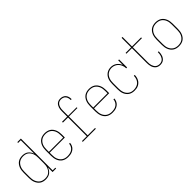

<svg xmlns="http://www.w3.org/2000/svg" viewBox="219 -1899 3062 3062"><g transform="rotate(-45 1750.0 -367.5)"><path d="M246 8Q220 8 194.5 2Q169 -4 147.5 -18.5Q126 -33 110.5 -54Q95 -75 85.5 -99Q76 -123 72.5 -148.5Q69 -174 69 -200V-320Q69 -346 72.5 -371.5Q76 -397 85.5 -421Q95 -445 110.5 -466Q126 -487 147.5 -501.5Q169 -516 194.5 -522Q220 -528 246 -528Q272 -528 298 -521.5Q324 -515 345 -499Q366 -483 380.5 -460.5Q395 -438 403 -413V-717H343V-735H423V-18H483V0H403V-107Q395 -82 380.5 -59.5Q366 -37 345 -21Q324 -5 298 1.5Q272 8 246 8ZM249 -10Q272 -10 295 -15.5Q318 -21 336.5 -35Q355 -49 368.5 -68Q382 -87 390 -109Q398 -131 400.5 -154Q403 -177 403 -200V-320Q403 -343 400.5 -366Q398 -389 390 -411Q382 -433 368.5 -452.5Q355 -472 336.5 -485.5Q318 -499 295 -504.5Q272 -510 249 -510Q226 -510 202.5 -504.5Q179 -499 159.5 -486Q140 -473 126 -453.5Q112 -434 103.5 -412Q95 -390 92 -367Q89 -344 89 -320V-200Q89 -176 92 -153Q95 -130 103.5 -108Q112 -86 126 -66.5Q140 -47 159.5 -34Q179 -21 202.5 -15.5Q226 -10 249 -10Z M751 8Q725 8 699 2Q673 -4 651 -17.5Q629 -31 612.5 -52Q596 -73 586.5 -97.5Q577 -122 573 -148Q569 -174 569 -200V-320Q569 -346 573 -372Q577 -398 586.5 -422Q596 -446 612 -467Q628 -488 650 -502Q672 -516 698 -522Q724 -528 750 -528Q776 -528 802 -522Q828 -516 850 -502Q872 -488 888 -467Q904 -446 913.5 -422Q923 -398 927 -372Q931 -346 931 -320V-251H589V-200Q589 -176 592 -152.5Q595 -129 603.5 -107Q612 -85 626.5 -66Q641 -47 661 -34Q681 -21 704 -15.5Q727 -10 751 -10Q779 -10 807 -16Q835 -22 857.5 -38Q880 -54 894 -79.5Q908 -105 909 -133H929Q928 -112 921 -91.5Q914 -71 901.5 -54Q889 -37 871.5 -24.5Q854 -12 834 -4.5Q814 3 793 5.5Q772 8 751 8ZM589 -269H911V-320Q911 -344 908 -367.5Q905 -391 896.5 -413Q888 -435 873.5 -454Q859 -473 839.5 -486Q820 -499 797 -504.5Q774 -510 750 -510Q726 -510 703 -504.5Q680 -499 660.5 -486Q641 -473 626.5 -454Q612 -435 603.5 -413Q595 -391 592 -367.5Q589 -344 589 -320Z M1084 0V-18H1193V-441H1077V-460H1193V-579Q1193 -598 1195 -617.5Q1197 -637 1203 -655.5Q1209 -674 1219 -691Q1229 -708 1244.5 -720Q1260 -732 1278.5 -737.5Q1297 -743 1317 -743Q1342 -743 1366.5 -734.5Q1391 -726 1408 -707.5Q1425 -689 1432.5 -664Q1440 -639 1440 -614V-607H1420V-613Q1420 -635 1414 -656Q1408 -677 1394 -693.5Q1380 -710 1359 -717.5Q1338 -725 1317 -725Q1300 -725 1283.5 -720Q1267 -715 1254.5 -703.5Q1242 -692 1233.5 -677Q1225 -662 1220.5 -646Q1216 -630 1214.5 -613Q1213 -596 1213 -579V-459H1405V-442H1213V-18H1379V0Z M1751 8Q1725 8 1699 2Q1673 -4 1651 -17.5Q1629 -31 1612.5 -52Q1596 -73 1586.5 -97.5Q1577 -122 1573 -148Q1569 -174 1569 -200V-320Q1569 -346 1573 -372Q1577 -398 1586.5 -422Q1596 -446 1612 -467Q1628 -488 1650 -502Q1672 -516 1698 -522Q1724 -528 1750 -528Q1776 -528 1802 -522Q1828 -516 1850 -502Q1872 -488 1888 -467Q1904 -446 1913.5 -422Q1923 -398 1927 -372Q1931 -346 1931 -320V-251H1589V-200Q1589 -176 1592 -152.5Q1595 -129 1603.5 -107Q1612 -85 1626.5 -66Q1641 -47 1661 -34Q1681 -21 1704 -15.5Q1727 -10 1751 -10Q1779 -10 1807 -16Q1835 -22 1857.5 -38Q1880 -54 1894 -79.5Q1908 -105 1909 -133H1929Q1928 -112 1921 -91.5Q1914 -71 1901.5 -54Q1889 -37 1871.5 -24.5Q1854 -12 1834 -4.5Q1814 3 1793 5.5Q1772 8 1751 8ZM1589 -269H1911V-320Q1911 -344 1908 -367.5Q1905 -391 1896.5 -413Q1888 -435 1873.5 -454Q1859 -473 1839.5 -486Q1820 -499 1797 -504.5Q1774 -510 1750 -510Q1726 -510 1703 -504.5Q1680 -499 1660.5 -486Q1641 -473 1626.5 -454Q1612 -435 1603.5 -413Q1595 -391 1592 -367.5Q1589 -344 1589 -320Z M2247 8Q2221 8 2195.5 2Q2170 -4 2148.5 -18Q2127 -32 2111 -53Q2095 -74 2085.5 -98Q2076 -122 2072.5 -148Q2069 -174 2069 -200V-320Q2069 -345 2072.5 -370.5Q2076 -396 2085 -420Q2094 -444 2109.5 -464.5Q2125 -485 2146 -499.5Q2167 -514 2191.5 -521Q2216 -528 2242 -528Q2268 -528 2293.5 -520.5Q2319 -513 2340 -498Q2361 -483 2377 -462Q2393 -441 2403 -416V-520H2423V-339H2403Q2403 -372 2392 -403Q2381 -434 2359.5 -458.5Q2338 -483 2307.5 -496.5Q2277 -510 2245 -510Q2221 -510 2198.5 -503.5Q2176 -497 2157 -484Q2138 -471 2124.5 -452Q2111 -433 2103 -411Q2095 -389 2092 -366Q2089 -343 2089 -320V-200Q2089 -177 2092 -153.5Q2095 -130 2103 -108Q2111 -86 2125 -67Q2139 -48 2158.5 -34.5Q2178 -21 2201 -15.5Q2224 -10 2247 -10Q2279 -10 2309.5 -20Q2340 -30 2362 -52.5Q2384 -75 2394.5 -105.5Q2405 -136 2405 -167V-169H2425V-167Q2425 -144 2419.5 -120.5Q2414 -97 2403.5 -76.5Q2393 -56 2376 -39Q2359 -22 2338 -11Q2317 0 2294 4Q2271 8 2247 8Z M2828 8Q2808 8 2787.5 2.5Q2767 -3 2751 -15.5Q2735 -28 2723.5 -46Q2712 -64 2706 -83.5Q2700 -103 2697.5 -123.5Q2695 -144 2695 -165V-502H2570V-520H2695V-735H2715V-520H2920V-502H2715V-165Q2715 -147 2716.5 -129Q2718 -111 2723.5 -93.5Q2729 -76 2738 -60Q2747 -44 2761 -32.5Q2775 -21 2792.5 -15.5Q2810 -10 2828 -10Q2846 -10 2863 -15Q2880 -20 2893.5 -30.5Q2907 -41 2916.5 -56.5Q2926 -72 2931.5 -88.5Q2937 -105 2939.5 -122Q2942 -139 2942 -157V-165H2961V-156Q2961 -136 2958 -116Q2955 -96 2948.5 -77.5Q2942 -59 2930.5 -42.5Q2919 -26 2903 -14Q2887 -2 2867.5 3Q2848 8 2828 8Z M3250 8Q3224 8 3198 2Q3172 -4 3150 -18Q3128 -32 3112 -53Q3096 -74 3086.5 -98Q3077 -122 3073 -148Q3069 -174 3069 -200V-320Q3069 -346 3073 -372Q3077 -398 3086.5 -422Q3096 -446 3112 -467Q3128 -488 3150 -502Q3172 -516 3198 -522Q3224 -528 3250 -528Q3276 -528 3302 -522Q3328 -516 3350 -502Q3372 -488 3388 -467Q3404 -446 3413.5 -422Q3423 -398 3427 -372Q3431 -346 3431 -320V-200Q3431 -174 3427 -148Q3423 -122 3413.5 -98Q3404 -74 3388 -53Q3372 -32 3350 -18Q3328 -4 3302 2Q3276 8 3250 8ZM3250 -10Q3274 -10 3297 -15.5Q3320 -21 3339.5 -34Q3359 -47 3373.5 -66Q3388 -85 3396.5 -107Q3405 -129 3408 -152.5Q3411 -176 3411 -200V-320Q3411 -344 3408 -367.5Q3405 -391 3396.5 -413Q3388 -435 3373.5 -454Q3359 -473 3339.5 -486Q3320 -499 3297 -504.5Q3274 -510 3250 -510Q3226 -510 3203 -504.5Q3180 -499 3160.5 -486Q3141 -473 3126.5 -454Q3112 -435 3103.5 -413Q3095 -391 3092 -367.5Q3089 -344 3089 -320V-200Q3089 -176 3092 -152.5Q3095 -129 3103.5 -107Q3112 -85 3126.5 -66Q3141 -47 3160.5 -34Q3180 -21 3203 -15.5Q3226 -10 3250 -10Z"/></g></svg>

Font: Iosevka Curly Slab Thin
Style: Regular
Weight: 100
Monospace: yes
Designer: Belleve Invis
Foundry: Belleve Invis
Version: Version 22.1.2; ttfautohint (v1.8.4)